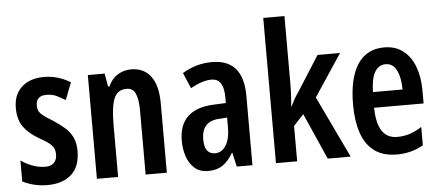

<svg xmlns="http://www.w3.org/2000/svg" viewBox="-51 -875 2286 1001"><g transform="rotate(-5 1092.0 -375.0)"><path d="M331 -154Q331 -71 285 -30.5Q239 10 161 10Q123 10 90.5 2Q58 -6 30 -20V-130Q55 -112 88.5 -99Q122 -86 158 -86Q187 -86 202.5 -102Q218 -118 218 -146Q218 -161 213 -174.5Q208 -188 191 -202.5Q174 -217 139 -236Q85 -267 57.5 -305Q30 -343 30 -405Q30 -474 73 -513.5Q116 -553 190 -553Q263 -553 328 -513L293 -423Q269 -438 247 -448.5Q225 -459 194 -459Q140 -459 140 -408Q140 -392 145.5 -380Q151 -368 168 -354.5Q185 -341 218 -321Q249 -301 275 -279Q301 -257 316 -227Q331 -197 331 -154Z M646 -553Q712 -553 748.5 -505Q785 -457 785 -363V0H674V-333Q674 -393 660.5 -423.5Q647 -454 613 -454Q567 -454 548.5 -412Q530 -370 530 -270V0H419V-543H507L519 -474H526Q544 -514 576 -533.5Q608 -553 646 -553Z M1069 -554Q1233 -554 1233 -363V0H1151L1134 -74H1132Q1108 -32 1077.5 -11Q1047 10 1001 10Q957 10 930 -14Q903 -38 890 -76Q877 -114 877 -158Q877 -242 923 -285Q969 -328 1056 -332L1123 -335V-366Q1123 -413 1107.5 -438Q1092 -463 1058 -463Q1011 -463 949 -428L914 -510Q986 -554 1069 -554ZM1082 -256Q1035 -254 1012 -228.5Q989 -203 989 -158Q989 -116 1003.5 -97.5Q1018 -79 1045 -79Q1080 -79 1101.5 -113Q1123 -147 1123 -207V-259Z M1467 -410Q1467 -376 1465.5 -348Q1464 -320 1461 -288H1463Q1475 -311 1483 -326Q1491 -341 1503 -357L1621 -543H1739L1593 -323L1747 0H1627L1520 -242L1467 -185V0H1356V-760H1467Z M1970 -552Q2029 -552 2069 -521Q2109 -490 2129.5 -435.5Q2150 -381 2150 -310V-243H1891Q1893 -81 1998 -81Q2031 -81 2062 -90.5Q2093 -100 2127 -122V-26Q2096 -8 2061.5 1Q2027 10 1989 10Q1915 10 1869.5 -25Q1824 -60 1803.5 -122.5Q1783 -185 1783 -268Q1783 -406 1830.5 -479Q1878 -552 1970 -552ZM1970 -464Q1935 -464 1914.5 -431.5Q1894 -399 1892 -325H2047Q2047 -386 2028 -425Q2009 -464 1970 -464Z"/></g></svg>

Font: Noto Sans Malayalam ExtraCondensed SemiBold
Style: Regular
Weight: 600
Width: 2
Designer: Jelle Bosma - Monotype Design Team
Foundry: Monotype Imaging Inc.
Version: Version 2.104; ttfautohint (v1.8.4.7-5d5b)